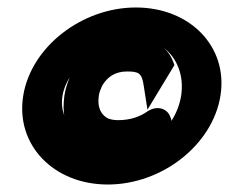

<svg xmlns="http://www.w3.org/2000/svg" viewBox="-20 -482 612 513"><path d="M42 -226C21 -95 123 11 268 11C413 11 548 -95 569 -226C590 -357 488 -462 343 -462C199 -462 63 -357 42 -226ZM147 -226C159 -299 239 -358 327 -358C346 -358 365 -363 384 -373C366 -379 346 -381 330 -381C309 -381 286 -377 266 -369C211 -348 163 -298 152 -226C149 -204 149 -184 153 -165C164 -110 209 -70 281 -70C298 -70 314 -72 329 -75C316 -87 301 -93 285 -93C198 -93 135 -153 147 -226ZM244 -226C245 -235 249 -244 253 -253C266 -275 286 -291 319 -291C351 -291 359 -287 364 -253L374 -189L446 -308L442 -319C436 -334 428 -345 418 -354C454 -326 472 -279 464 -226C460 -202 451 -179 438 -159C438 -163 436 -168 434 -172C427 -190 402 -202 375 -185C354 -170 328 -161 296 -161C286 -161 279 -162 270 -165C252 -173 239 -193 244 -226Z"/></svg>

Font: Charger Pro
Style: UltraObl
Weight: 900
Designer: Jasper
Foundry: Cannot Into Space Fonts
Version: Version 1.09